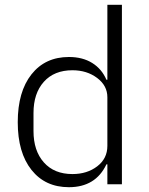

<svg xmlns="http://www.w3.org/2000/svg" viewBox="-20 -760 615 792"><path d="M264.2 12.2Q166.5 12.2 109.9 -59.1Q53.2 -130.4 53.2 -255.9Q53.2 -381.8 109.9 -453.4Q166.5 -524.9 264.2 -524.9Q320.8 -524.9 360.4 -500.2Q399.9 -475.6 418.9 -431.2H422.9V-740.2H482.9V0H422.9V-82H418.9Q374.5 12.2 264.2 12.2ZM278.8 -42Q339.4 -42 381.1 -74Q422.9 -106 422.9 -158.2V-358.9Q422.9 -406.7 380.6 -438.5Q338.4 -470.2 278.8 -470.2Q203.6 -470.2 160.9 -422.6Q118.2 -375 118.2 -293.9V-219.2Q118.2 -138.2 160.9 -90.1Q203.6 -42 278.8 -42Z"/></svg>

Font: Anuphan Light
Style: Regular
Weight: 300
Designer: Mike Abbink, Paul van der Laan, Pieter van Rosmalen, Mint Tantisuwanna
Foundry: Bold Monday; Cadson Demak
Version: Version 3.002;hotconv 1.0.109;makeotfexe 2.5.65596